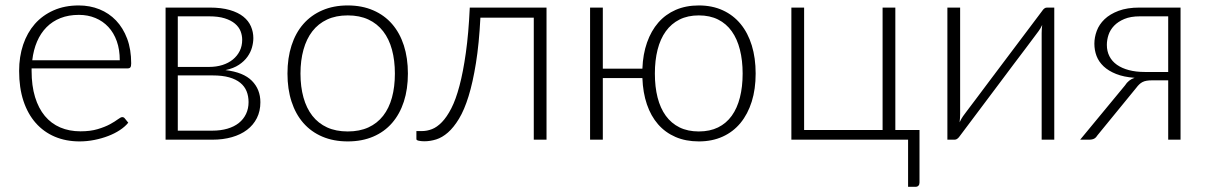

<svg xmlns="http://www.w3.org/2000/svg" viewBox="-20 -526 4548 723"><path d="M431 -299Q431 -339 419.8 -370.8Q408.5 -402.5 388 -424.5Q367.5 -446.5 339.2 -458.2Q311 -470 277 -470Q238.5 -470 208 -458Q177.5 -446 155.2 -423.5Q133 -401 119.5 -369.5Q106 -338 101.5 -299ZM99 -268.5V-259Q99 -203 112 -160.5Q125 -118 149 -89.2Q173 -60.5 207 -46Q241 -31.5 283 -31.5Q320.5 -31.5 348 -39.8Q375.5 -48 394.2 -58.2Q413 -68.5 424 -76.8Q435 -85 440 -85Q446.5 -85 450 -80L463 -64Q451 -49 431.2 -36Q411.5 -23 387.2 -13.8Q363 -4.5 335.2 1Q307.5 6.5 279.5 6.5Q228.5 6.5 186.5 -11.2Q144.5 -29 114.5 -63Q84.5 -97 68.2 -146.2Q52 -195.5 52 -259Q52 -312.5 67.2 -357.8Q82.5 -403 111.2 -435.8Q140 -468.5 181.8 -487Q223.5 -505.5 276.5 -505.5Q318.5 -505.5 354.5 -491Q390.5 -476.5 417 -448.8Q443.5 -421 458.8 -380.5Q474 -340 474 -287.5Q474 -276.5 471 -272.5Q468 -268.5 461 -268.5Z M779.5 -34Q811 -34 836.5 -41.5Q862 -49 879.5 -63Q897 -77 906.5 -97Q916 -117 916 -141.5Q916 -164 908.5 -182.5Q901 -201 884.8 -214.2Q868.5 -227.5 842.8 -234.8Q817 -242 781 -242H649.5V-34ZM649.5 -464.5V-274H767.5Q794.5 -274 817.5 -281.2Q840.5 -288.5 857 -302Q873.5 -315.5 882.8 -334.2Q892 -353 892 -376Q892 -393 885.8 -408.8Q879.5 -424.5 864.8 -437Q850 -449.5 826.2 -457Q802.5 -464.5 767.5 -464.5ZM769 -497.5Q814 -497.5 845.5 -488.2Q877 -479 896.5 -463.2Q916 -447.5 925 -426.5Q934 -405.5 934 -382.5Q934 -366 929 -347.8Q924 -329.5 912 -312.5Q900 -295.5 879.8 -282Q859.5 -268.5 829 -262Q896.5 -254 928.5 -221.8Q960.5 -189.5 960.5 -141Q960.5 -107.5 947.2 -81.2Q934 -55 910.2 -37Q886.5 -19 853.2 -9.5Q820 0 780 0H603.5V-497.5Z M1289.5 -505.5Q1343 -505.5 1385.2 -487.2Q1427.5 -469 1456.5 -435.5Q1485.5 -402 1500.8 -354.8Q1516 -307.5 1516 -249Q1516 -190.5 1500.8 -143.5Q1485.5 -96.5 1456.5 -63Q1427.5 -29.5 1385.2 -11.5Q1343 6.5 1289.5 6.5Q1236 6.5 1193.8 -11.5Q1151.5 -29.5 1122.2 -63Q1093 -96.5 1077.8 -143.5Q1062.5 -190.5 1062.5 -249Q1062.5 -307.5 1077.8 -354.8Q1093 -402 1122.2 -435.5Q1151.5 -469 1193.8 -487.2Q1236 -505.5 1289.5 -505.5ZM1289.5 -31Q1334 -31 1367.2 -46.2Q1400.5 -61.5 1422.8 -90Q1445 -118.5 1456 -158.8Q1467 -199 1467 -249Q1467 -298.5 1456 -339Q1445 -379.5 1422.8 -408.2Q1400.5 -437 1367.2 -452.5Q1334 -468 1289.5 -468Q1245 -468 1211.8 -452.5Q1178.5 -437 1156.2 -408.2Q1134 -379.5 1122.8 -339Q1111.5 -298.5 1111.5 -249Q1111.5 -199 1122.8 -158.8Q1134 -118.5 1156.2 -90Q1178.5 -61.5 1211.8 -46.2Q1245 -31 1289.5 -31Z M2038 0H1990V-459.5H1789Q1784 -361 1772.2 -288.2Q1760.5 -215.5 1744.5 -163.8Q1728.5 -112 1708.5 -79Q1688.5 -46 1666.8 -27Q1645 -8 1622.5 -1Q1600 6 1578 6Q1566 6 1557 4Q1548 2 1548 -2V-32.5H1570Q1588 -32.5 1606.8 -39.8Q1625.5 -47 1644 -66Q1662.5 -85 1679.5 -118Q1696.5 -151 1710.2 -202.8Q1724 -254.5 1734.2 -327Q1744.5 -399.5 1749 -497.5H2038Z M2611.5 -31Q2653 -31 2684 -46.2Q2715 -61.5 2735.5 -90Q2756 -118.5 2766.2 -158.8Q2776.5 -199 2776.5 -249Q2776.5 -298.5 2766.2 -339Q2756 -379.5 2735.5 -408.2Q2715 -437 2684 -452.5Q2653 -468 2611.5 -468Q2570 -468 2539 -452.5Q2508 -437 2487.2 -408.2Q2466.5 -379.5 2456.2 -339Q2446 -298.5 2446 -249Q2446 -199 2456.2 -158.8Q2466.5 -118.5 2487.2 -90Q2508 -61.5 2539 -46.2Q2570 -31 2611.5 -31ZM2399 -267.5Q2401 -322 2416.5 -366Q2432 -410 2459 -441Q2486 -472 2524.5 -488.8Q2563 -505.5 2611.5 -505.5Q2662 -505.5 2701.8 -487.2Q2741.5 -469 2769 -435.5Q2796.5 -402 2811 -354.8Q2825.5 -307.5 2825.5 -249Q2825.5 -190.5 2810.8 -143.5Q2796 -96.5 2768.5 -63Q2741 -29.5 2701.2 -11.5Q2661.5 6.5 2611.5 6.5Q2562.5 6.5 2523.8 -10.2Q2485 -27 2458 -58Q2431 -89 2416 -133Q2401 -177 2399 -232H2250V0H2202V-497.5H2250V-267.5Z M3442.5 -36.5V161.5Q3442.5 169 3438.5 173.2Q3434.5 177.5 3427.5 177.5H3399.5V0H2960V-497.5H3008V-36.5H3303.5V-497.5H3351.5V-36.5Z M3950 -497.5V0H3902.5V-401Q3902.5 -408 3903 -416Q3903.5 -424 3904.5 -432Q3901 -425 3897.8 -419.2Q3894.5 -413.5 3891 -409Q3890 -408 3877 -390.2Q3864 -372.5 3842.8 -344.5Q3821.5 -316.5 3794.8 -281Q3768 -245.5 3740.5 -208.5Q3675.5 -122 3593 -12Q3590 -7.5 3585.2 -3.8Q3580.5 0 3575 0H3547.5V-497.5H3595.5V-96.5Q3595.5 -89.5 3595 -81.5Q3594.5 -73.5 3593.5 -65.5Q3596.5 -72.5 3600 -78.2Q3603.5 -84 3606.5 -88.5Q3607 -89.5 3620.2 -107Q3633.5 -124.5 3654.8 -152.8Q3676 -181 3702.5 -216.5Q3729 -252 3757 -289Q3822 -375.5 3904.5 -485Q3907.5 -490 3912.2 -493.8Q3917 -497.5 3922.5 -497.5Z M4379 -255V-464.5H4272.5Q4237.5 -464.5 4213.8 -454.5Q4190 -444.5 4175.2 -429Q4160.5 -413.5 4154.2 -394.5Q4148 -375.5 4148 -357Q4148 -333 4157.8 -314Q4167.5 -295 4186 -282Q4204.5 -269 4231 -262Q4257.5 -255 4290.5 -255ZM4425.5 -497.5V0H4379V-223.5H4319Q4306.5 -223.5 4297.8 -222Q4289 -220.5 4282.2 -217Q4275.5 -213.5 4270 -208.2Q4264.5 -203 4258.5 -195L4113 -17Q4108 -8.5 4100.8 -4.2Q4093.5 0 4080.5 0H4047.5L4216 -204Q4229.5 -225.5 4252.5 -233Q4211.5 -236 4182.8 -247.5Q4154 -259 4135.8 -276.2Q4117.5 -293.5 4109.2 -315.2Q4101 -337 4101 -361.5Q4101 -385.5 4110 -409.8Q4119 -434 4139.2 -453.5Q4159.5 -473 4192 -485.2Q4224.5 -497.5 4271 -497.5Z"/></svg>

Font: Lato 2
Style: Regular
Weight: 300
Designer: Lukasz Dziedzic with Adam Twardoch and Botio Nikoltchev
Foundry: tyPoland Lukasz Dziedzic
Version: Version 2.015; 2015-08-06; http://www.latofonts.com/